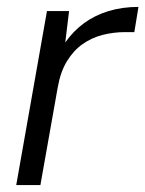

<svg xmlns="http://www.w3.org/2000/svg" viewBox="-20 -536 421 556"><path d="M27 0 116 -504H180L169 -413Q192 -446 223.5 -469Q255 -492 294.5 -504Q334 -516 381 -516L369 -443H342Q309 -443 277.5 -435Q246 -427 219.5 -408.5Q193 -390 174 -359Q155 -328 147 -282L97 0Z"/></svg>

Font: DM Sans Light
Style: Italic
Weight: 300
Italic angle: -10°
Designer: Colophon Foundry, Jonny Pinhorn
Foundry: Colophon Foundry
Version: Version 4.004;gftools[0.9.30]